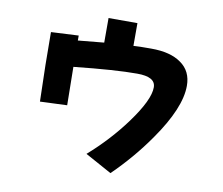

<svg xmlns="http://www.w3.org/2000/svg" viewBox="-85 -833 1170 1007"><g transform="rotate(10 500.0 -329.5)"><path d="M279.3 -241.2 135.3 -235.4Q128.9 -439.5 128.9 -604.5L275.4 -611.8V-585.4Q318.4 -589.8 413.6 -598.6V-729.5H567.4V-608.4Q612.3 -610.8 661.6 -610.4Q764.6 -610.8 821.8 -569.3Q879.9 -528.8 879.9 -450.2Q879.9 -332 755.9 -155.3Q672.4 -35.2 564.5 69.8L423.3 -7.8Q534.7 -105.5 618.7 -220.2Q710.9 -346.7 710.4 -412.6Q710.4 -468.8 611.8 -468.3Q498 -468.8 276.4 -445.3Z"/></g></svg>

Font: Droid Sans
Style: Regular
Weight: 400
Foundry: Ascender Corporation
Version: Version 1.00 build 114